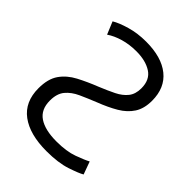

<svg xmlns="http://www.w3.org/2000/svg" viewBox="-207 -816 938 938"><g transform="rotate(45 262.0 -346.5)"><path d="M281 15Q165 15 100.5 -33Q36 -81 36 -175Q36 -240 63 -278.5Q90 -317 136.5 -341.5Q183 -366 239 -388Q283 -406 317.5 -423Q352 -440 372 -465Q392 -490 392 -530Q392 -589 351.5 -615Q311 -641 247 -641Q199 -641 158 -629Q117 -617 88 -597L61 -662Q89 -679 139 -693.5Q189 -708 247 -708Q354 -708 413 -660.5Q472 -613 472 -524Q472 -470 449 -434.5Q426 -399 384.5 -374.5Q343 -350 286 -328Q241 -310 202.5 -292.5Q164 -275 141 -247.5Q118 -220 118 -172Q118 -110 160.5 -81.5Q203 -53 282 -53Q351 -53 397.5 -70Q444 -87 466 -99L490 -33Q470 -21 416 -3Q362 15 281 15Z"/></g></svg>

Font: Ubuntu Sans
Style: Regular
Weight: 400
Designer: Dalton Maag Ltd
Foundry: Dalton Maag Ltd
Version: Version 1.006; ttfautohint (v1.8.4.7-5d5b)